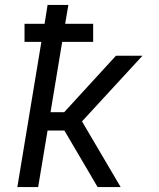

<svg xmlns="http://www.w3.org/2000/svg" viewBox="-20 -755 640 775"><path d="M50 0 147 -586H79V-659H160L172 -735H256L243 -659H356V-586H231L184 -302H239L448 -530H555L311 -265L467 0H374L240 -228H172L134 0Z"/></svg>

Font: Iosevka Curly Extended
Style: Italic
Weight: 400
Width: 7
Italic angle: -9°
Monospace: yes
Designer: Belleve Invis
Foundry: Belleve Invis
Version: Version 11.1.0; ttfautohint (v1.8.3)